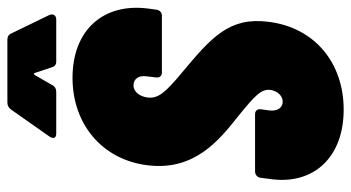

<svg xmlns="http://www.w3.org/2000/svg" viewBox="-230 -690 928 507"><g transform="rotate(-90 233.5 -436.0)"><path d="M135 -751H245C253 -751 260 -755 263 -762L289 -807C292 -811 294 -811 295 -807L310 -762C312 -755 317 -751 325 -751H436C447 -751 452 -759 448 -769L399 -870C396 -877 390 -880 383 -880H217C209 -880 203 -877 198 -870L127 -769C120 -758 123 -751 135 -751ZM198 8C321 8 415 -68 430 -191C443 -294 389 -341 297 -418C240 -465 227 -483 230 -510C233 -532 246 -547 262 -547C279 -547 289 -533 286 -513L283 -487C282 -478 287 -472 296 -472H446C455 -472 461 -478 462 -487L465 -509C480 -628 407 -708 282 -708C158 -708 65 -628 51 -509C36 -386 117 -321 180 -271C237 -225 253 -209 250 -185C247 -166 234 -153 219 -153C203 -153 193 -167 196 -189L199 -211C200 -220 195 -226 186 -226H35C26 -226 19 -220 18 -211L14 -180C1 -70 73 8 198 8Z"/></g></svg>

Font: Barlow Condensed Black
Style: Italic
Weight: 900
Width: 3
Italic angle: -7°
Designer: Jeremy Tribby
Foundry: Tribby Type
Version: Version 1.422;hotconv 1.0.109;makeotfexe 2.5.65596